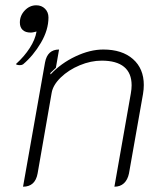

<svg xmlns="http://www.w3.org/2000/svg" viewBox="-20 -696 615 725"><path d="M150 -460Q159 -509 203 -509L191 -440L170 -420L171 -415Q210 -457 265 -483Q320 -509 370 -509Q441 -509 482 -473Q523 -437 523 -375Q523 -359 520 -341L467 -41Q462 -17 448 -4Q434 9 412 9L474 -343Q477 -360 477 -374Q477 -420 448.5 -443.5Q420 -467 364 -467Q323 -467 281 -449.5Q239 -432 209.5 -403.5Q180 -375 175 -345L122 -41Q113 9 67 9ZM118 -577Q114 -576 107.5 -574.5Q101 -573 96 -573Q76 -573 65.5 -583Q55 -593 55 -611Q55 -637 73.5 -656.5Q92 -676 117 -676Q137 -676 150 -663Q163 -650 163 -630Q163 -583 134.5 -534.5Q106 -486 67 -453Q62 -450 55 -450Q44 -450 40 -454Q72 -483 92.5 -515Q113 -547 118 -577Z"/></svg>

Font: K2D Thin
Style: Italic
Weight: 100
Italic angle: -10°
Designer: Katatrad Aksorn Co.,Ltd.
Foundry: Cadson Demak Co.,Ltd.
Version: Version 1.000; ttfautohint (v1.6)